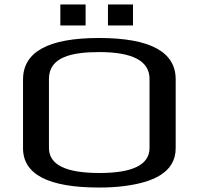

<svg xmlns="http://www.w3.org/2000/svg" viewBox="-20 -829 889 859"><path d="M766 -474C766 -597 652 -659 423 -659C196 -659 83 -597 83 -473V-166C83 -49 196 10 423 10C464 10 503 8 539 3C659 -13 766 -54 766 -166ZM424 -596C574 -596 649 -556 649 -476V-167C649 -92 574 -55 425 -55C274 -55 199 -92 199 -167V-476C199 -574 301 -596 424 -596ZM363 -715V-809H250V-715ZM575 -715V-809H463V-715Z"/></svg>

Font: Gamestation Extended
Style: Regular
Weight: 400
Width: 7
Designer: Jonas Hecksher
Foundry: Jonas Hecksher, Playtypeª, e-types AS
Version: Version 1.003